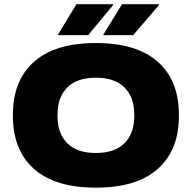

<svg xmlns="http://www.w3.org/2000/svg" viewBox="-20 -865 907 908"><path d="M433.5 22.5Q240.5 22.5 140.8 -66.2Q41 -155 41 -316V-323Q41 -484 140.8 -572.8Q240.5 -661.5 433.5 -661.5Q626.5 -661.5 726.2 -572.8Q826 -484 826 -323V-316Q826 -155 726.2 -66.2Q626.5 22.5 433.5 22.5ZM433.5 -141.5Q522.5 -141.5 568.8 -187.8Q615 -234 615 -315.5V-323.5Q615 -405 568.8 -451.2Q522.5 -497.5 433.5 -497.5Q344 -497.5 298 -451.2Q252 -405 252 -323.5V-315.5Q252 -234 298 -187.8Q344 -141.5 433.5 -141.5ZM557 -845H731.5V-840.5L610 -699H468.5V-701ZM341.5 -845H514.5V-840.5L397 -699H254V-701Z"/></svg>

Font: Anek Latin Expanded ExtraBold
Style: Regular
Weight: 800
Width: 7
Designer: Yesha Goshar
Foundry: Ek Type
Version: Version 1.003